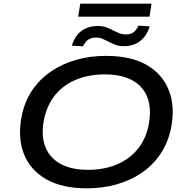

<svg xmlns="http://www.w3.org/2000/svg" viewBox="-20 -1019 1018 1048"><path d="M454 9Q320 9 232.5 -40.5Q145 -90 110 -180Q75 -270 99 -389Q116 -469 158 -529.5Q200 -590 261.5 -631Q323 -672 398 -693Q473 -714 559 -714Q694 -714 780.5 -664.5Q867 -615 902 -525Q937 -435 913 -317Q896 -237 854 -176Q812 -115 751 -74Q690 -33 614.5 -12Q539 9 454 9ZM460 -92Q545 -92 613.5 -119.5Q682 -147 728.5 -201.5Q775 -256 791 -335Q817 -465 754 -539Q691 -613 552 -613Q467 -613 398.5 -585.5Q330 -558 284.5 -504.5Q239 -451 221 -371Q194 -241 258 -166.5Q322 -92 460 -92ZM407 -928 418 -999H807L796 -928ZM656 -767Q627 -767 607 -775.5Q587 -784 570 -793Q554 -801 539 -807.5Q524 -814 502 -814Q480 -814 462.5 -803Q445 -792 433 -766L372 -770Q383 -805 402 -828.5Q421 -852 449.5 -864.5Q478 -877 513 -877Q542 -877 562.5 -869Q583 -861 599 -852Q615 -844 631.5 -837.5Q648 -831 668 -831Q693 -831 709 -843Q725 -855 736 -879L797 -875Q781 -823 745 -795Q709 -767 656 -767Z"/></svg>

Font: Nunito Sans 10pt Expanded SemiBold
Style: Italic
Weight: 600
Width: 7
Italic angle: -9°
Designer: Vernon Adams
Foundry: Vernon Adams
Version: Version 3.101;gftools[0.9.27]